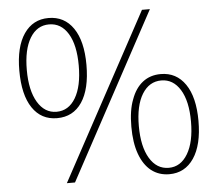

<svg xmlns="http://www.w3.org/2000/svg" viewBox="-53 -798 986 869"><g transform="rotate(-5 440.0 -363.0)"><path d="M46 -513Q46 -621 86.5 -680Q127 -739 198 -739Q270 -739 310.5 -680Q351 -621 351 -513Q351 -403 311 -343.5Q271 -284 198 -284Q126 -284 86 -343.5Q46 -403 46 -513ZM316 -513Q316 -606 284.5 -658Q253 -710 198 -710Q143 -710 111.5 -658Q80 -606 80 -513Q80 -420 112 -366.5Q144 -313 198 -313Q253 -313 284.5 -366Q316 -419 316 -513ZM623 -739H659L253 13H216ZM600 -14Q566 -41 547.5 -92Q529 -143 529 -216Q529 -291 548 -339Q566 -389 600 -415.5Q634 -442 682 -442Q753 -442 793.5 -383Q834 -324 834 -216Q834 -107 793.5 -47Q753 13 682 13Q635 13 600 -14ZM800 -216Q800 -309 768 -361Q736 -413 682 -413Q627 -413 595 -361Q563 -309 563 -216Q563 -123 595 -69.5Q627 -16 682 -16Q736 -16 768 -69.5Q800 -123 800 -216Z"/></g></svg>

Font: Merged Yaku Han JP Thin
Style: Regular
Weight: 250
Designer: Ryoko NISHIZUKA 西塚涼子 (kana, bopomofo & ideographs); Paul D. Hunt (Latin, Greek & Cyrillic); Sandoll Communications 산돌커뮤니
Foundry: Adobe
Version: Version 2.004